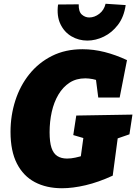

<svg xmlns="http://www.w3.org/2000/svg" viewBox="-20 -987 725 1022"><path d="M310 15Q227 15 165.5 -17.5Q104 -50 70 -116.5Q36 -183 36 -285Q36 -372 61.5 -451.5Q87 -531 136.5 -592.5Q186 -654 257 -689.5Q328 -725 419 -725Q478 -725 537 -710Q596 -695 656 -667L617 -468H503L489 -577L519 -552Q495 -562 473.5 -566Q452 -570 434 -570Q386 -570 350.5 -547Q315 -524 291 -483.5Q267 -443 255.5 -391.5Q244 -340 244 -283Q244 -231 254 -200.5Q264 -170 285 -156.5Q306 -143 337 -143Q358 -143 381 -148Q404 -153 430 -161L405 -117L427 -277L452 -244L370 -268L386 -372L685 -377L669 -272L588 -244L610 -277L580 -52Q504 -17 435.5 -1Q367 15 310 15ZM445 -771Q399 -771 360.5 -793.5Q322 -816 301.5 -859Q281 -902 289 -963L399 -964Q398 -925 415.5 -909.5Q433 -894 455 -894Q483 -894 508.5 -913.5Q534 -933 542 -967L649 -960Q640 -897 608 -855Q576 -813 532.5 -792Q489 -771 445 -771Z"/></svg>

Font: Bitter Thin Black
Style: Italic
Weight: 900
Italic angle: -9°
Version: Version 3.020